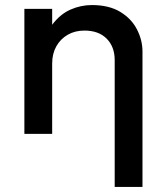

<svg xmlns="http://www.w3.org/2000/svg" viewBox="-20 -530 656 760"><path d="M434 210V-292Q434 -345 402.2 -377Q370.5 -409 314 -409Q277 -409 248.2 -392.5Q219.5 -376 203 -346.8Q186.5 -317.5 186.5 -278.5V0H76.5V-495H186.5V-432Q217.5 -473.5 258.5 -491.8Q299.5 -510 343.5 -510Q411.5 -510 456 -483Q500.5 -456 522.2 -413.5Q544 -371 544 -326V210Z"/></svg>

Font: Geologica Cursive
Style: Regular
Weight: 400
Designer: Sindre Bremnes, Frode Helland
Foundry: Monokrom Skriftforlag AS
Version: Version 1.010;gftools[0.9.28]